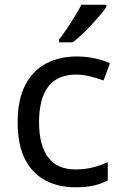

<svg xmlns="http://www.w3.org/2000/svg" viewBox="-20 -786 520 816"><path d="M300 10Q229 10 173.5 -19Q118 -48 86.5 -109Q55 -170 55 -265Q55 -364 88 -426Q121 -488 177.5 -517Q234 -546 306 -546Q347 -546 385 -537.5Q423 -529 447 -517L420 -444Q396 -453 364 -461Q332 -469 304 -469Q146 -469 146 -266Q146 -169 184.5 -117.5Q223 -66 299 -66Q343 -66 376.5 -75Q410 -84 438 -97V-19Q411 -5 378.5 2.5Q346 10 300 10ZM432 -756Q420 -738 395 -709.5Q370 -681 341.5 -652.5Q313 -624 289 -606H231V-618Q246 -637 263.5 -663Q281 -689 298 -716.5Q315 -744 326 -766H432Z"/></svg>

Font: Noto Sans Linear A
Style: Regular
Weight: 400
Designer: Monotype Design Team
Foundry: Monotype Imaging Inc.
Version: Version 2.002; ttfautohint (v1.8.4.7-5d5b)